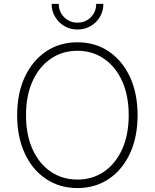

<svg xmlns="http://www.w3.org/2000/svg" viewBox="-20 -954 793 984"><path d="M377 9.8Q286.1 9.8 216.3 -36.6Q146.5 -83 107.2 -167.2Q67.9 -251.5 67.9 -363.3Q67.9 -476.1 107.4 -560.1Q147 -644 216.6 -690.7Q286.1 -737.3 377 -737.3Q467.8 -737.3 537.1 -690.7Q606.4 -644 645.8 -560.1Q685.1 -476.1 685.1 -363.3Q685.1 -251 645.8 -167Q606.4 -83 537.1 -36.6Q467.8 9.8 377 9.8ZM377 -33.7Q453.6 -33.7 512.9 -74.2Q572.3 -114.7 606 -189Q639.6 -263.2 639.6 -363.3Q639.6 -464.4 606 -538.3Q572.3 -612.3 512.9 -653.1Q453.6 -693.8 377 -693.8Q300.3 -693.8 240.7 -653.3Q181.2 -612.8 147.2 -538.8Q113.3 -464.8 113.3 -363.3Q113.3 -263.2 146.7 -189.2Q180.2 -115.2 239.7 -74.5Q299.3 -33.7 377 -33.7ZM377 -802.7Q339.8 -802.7 310.1 -820.3Q280.3 -837.9 262.5 -867.7Q244.6 -897.5 244.6 -934.1H281.2Q281.2 -893.1 309.1 -865.5Q336.9 -837.9 377 -837.9Q417.5 -837.9 445.3 -865.5Q473.1 -893.1 473.1 -934.1H509.8Q509.8 -897.5 492.2 -867.7Q474.6 -837.9 444.6 -820.3Q414.6 -802.7 377 -802.7Z"/></svg>

Font: Inter ExtraLight
Style: Regular
Weight: 250
Designer: Rasmus Andersson
Foundry: rsms
Version: Version 4.001;git-66647c0bb